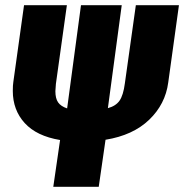

<svg xmlns="http://www.w3.org/2000/svg" viewBox="-20 -715 705 735"><path d="M665 -695 624 -399Q613 -316 551 -256.5Q489 -197 384 -180L358 0H184L210 -179Q120 -194 74.5 -244Q29 -294 29 -367Q29 -389 31 -401L72 -695H236L194 -394Q192 -374 192 -366Q192 -338 202.5 -323Q213 -308 237 -300L290 -695H446L393 -301Q423 -309 437.5 -329.5Q452 -350 458 -396L500 -695Z"/></svg>

Font: Fira Sans Extra Condensed ExtraBold
Style: Italic
Weight: 800
Width: 3
Italic angle: -8°
Designer: Carrois Corporate & Edenspiekermann AG
Foundry: Carrois Corporate GbR & Edenspiekermann AG
Version: Version 4.203